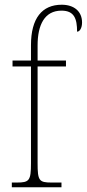

<svg xmlns="http://www.w3.org/2000/svg" viewBox="-20 -792 367 812"><path d="M30 0H240V-20H198C145 -20 139 -28 139 -102V-511H259V-536H139V-600C139 -686 168 -747 240 -747C294 -747 306 -713 306 -658C317 -658 327 -673 327 -697C327 -744 293 -772 241 -772C158 -772 111 -715 111 -601V-536H33V-511H111V-102C111 -28 104 -20 51 -20H30Z"/></svg>

Font: Noto Serif Devanagari Condensed Thin
Style: Regular
Weight: 100
Width: 3
Designer: Universal Thirst, Indian Type Foundry and the Monotype Design Team
Foundry: Monotype Imaging Inc.
Version: Version 2.004